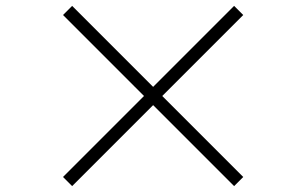

<svg xmlns="http://www.w3.org/2000/svg" viewBox="-20 -694 1040 652"><path d="M225 -62 194 -93 469 -368 194 -643 225 -674 500 -399 775 -674 806 -643 531 -368 806 -93 775 -62 500 -337Z"/></svg>

Font: GenRyuMin TW R
Style: Regular
Weight: 400
Version: Version 1.501;PS 1;hotconv 16.6.51;makeotf.lib2.5.65220